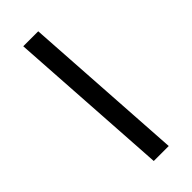

<svg xmlns="http://www.w3.org/2000/svg" viewBox="-204 -639 671 671"><g transform="rotate(-45 131.5 -303.0)"><path d="M188 0H114L75 -606H149Z"/></g></svg>

Font: IBM Plex Sans Arabic
Style: Regular
Weight: 400
Designer: Mike Abbink, Paul van der Laan, Pieter van Rosmalen, Wael Morcos, Khajak Apelian
Foundry: Bold Monday
Version: Version 1.005